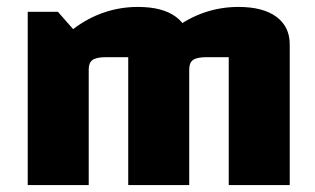

<svg xmlns="http://www.w3.org/2000/svg" viewBox="-20 -534 910 554"><path d="M60 0V-500H147L191 -450Q233 -482 280 -498Q327 -514 378 -514Q449 -514 487.5 -485.5Q526 -457 526 -406V0H350V-369H286Q258 -369 247 -361Q236 -353 236 -334V0ZM350 0V-500L481 -450Q523 -482 570 -498Q617 -514 668 -514Q739 -514 777.5 -485.5Q816 -457 816 -406V0H640V-369H576Q548 -369 537 -361Q526 -353 526 -334V0Z"/></svg>

Font: Changa
Style: Bold
Weight: 700
Designer: Eduardo Rodriguez Tunni
Foundry: Eduardo Rodriguez Tunni
Version: Version 3.002; ttfautohint (v1.8.2)